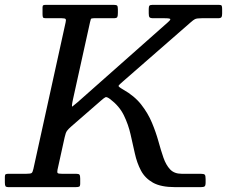

<svg xmlns="http://www.w3.org/2000/svg" viewBox="-60 -770 944 790"><path d="M-40 -19V-43Q-40 -51.5 -36.2 -53.2Q-32.5 -55 -24 -55H49Q66 -55 70.2 -58.2Q74.5 -61.5 77.5 -75.5L210 -678Q212.5 -688 210 -691.5Q207.5 -695 194 -695H128Q118.5 -695 116.8 -698.8Q115 -702.5 115 -712V-740Q115 -747 118.5 -748.5Q122 -750 129 -750H408Q419 -750 422 -746.8Q425 -743.5 425 -732V-717Q425 -704 422.5 -699.5Q420 -695 407 -695H326Q315 -695 313.8 -691.2Q312.5 -687.5 310.5 -679L240 -360Q233.5 -329 237.8 -331.8Q242 -334.5 260 -350L631 -678.5Q641 -687 640.8 -691Q640.5 -695 617 -695H571Q558.5 -695 555.2 -699Q552 -703 552 -715V-733Q552 -743 554.8 -746.5Q557.5 -750 567 -750H841Q850.5 -750 852.2 -746.2Q854 -742.5 854 -733V-714Q854 -703.5 851 -699.2Q848 -695 836.5 -695H770Q749.5 -695 742.2 -691.2Q735 -687.5 725 -678.5L446 -435Q429.5 -421 427.8 -417.2Q426 -413.5 446 -402Q493 -375.5 521 -339.8Q549 -304 565.2 -265Q581.5 -226 591.8 -188.8Q602 -151.5 612.5 -121.2Q623 -91 640 -73Q657 -55 687 -55H765Q779 -55 782.5 -51.2Q786 -47.5 786 -33V-19Q786 -6.5 782 -3.2Q778 0 766 0H661Q602 0 569.2 -18.5Q536.5 -37 520 -68.2Q503.5 -99.5 495 -138Q486.5 -176.5 477.2 -217.2Q468 -258 449.5 -295.8Q431 -333.5 393.5 -362Q379.5 -372.5 374 -370Q368.5 -367.5 356 -356.5L233 -249.5Q221.5 -239.5 215.8 -231.8Q210 -224 206 -205L176.5 -71Q174.5 -60.5 177.5 -57.8Q180.5 -55 194 -55H253Q264.5 -55 267.2 -51Q270 -47 270 -35V-15Q270 -4 265.8 -2Q261.5 0 250 0H-24Q-35 0 -37.5 -4Q-40 -8 -40 -19Z"/></svg>

Font: Besley*
Style: Italic
Weight: 400
Italic angle: -13°
Designer: Owen Earl
Foundry: indestructible type*
Version: Version 2.000; ttfautohint (v1.8.3)